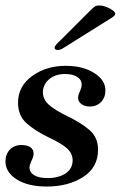

<svg xmlns="http://www.w3.org/2000/svg" viewBox="-25 -673 442 703"><path d="M-5 -82Q-5 -108 11 -125Q27 -142 54 -142Q98 -141 98 -110Q98 -99 90 -84Q83 -67 83 -60Q83 -42 100 -31.5Q117 -21 150 -21Q189 -21 215 -38Q241 -55 241 -87Q240 -113 219 -131Q198 -149 155 -169Q103 -194 72 -222Q41 -250 41 -297Q41 -357 92.5 -394.5Q144 -432 216 -432Q278 -432 319.5 -406Q361 -380 361 -342Q361 -316 345 -299.5Q329 -283 304 -283Q285 -283 273 -292Q261 -301 261 -314Q261 -326 268 -339Q274 -353 274 -363Q274 -381 257.5 -391.5Q241 -402 213 -402Q177 -402 154.5 -382.5Q132 -363 132 -334Q133 -308 154.5 -289Q176 -270 221 -248Q271 -224 302.5 -197Q334 -170 334 -125Q334 -60 279.5 -25Q225 10 146 10Q78 10 36.5 -16Q-5 -42 -5 -82ZM175 -498Q175 -503 181.5 -510.5Q188 -518 195 -524L302 -631Q316 -645 322 -649Q328 -653 339 -653Q356 -653 376.5 -642Q397 -631 397 -623Q397 -616 384 -608L210 -499Q197 -490 187 -490Q175 -490 175 -498Z"/></svg>

Font: Unna Medium
Style: Italic
Weight: 500
Italic angle: -8.05°
Designer: Jorge de Buen Unna
Foundry: Omnibus-Type
Version: Version 2.008